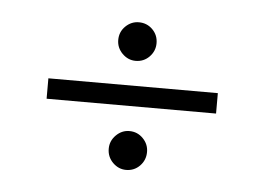

<svg xmlns="http://www.w3.org/2000/svg" viewBox="-32 -445 469 342"><g transform="rotate(5 202.0 -274.0)"><path d="M204 -142Q190.5 -142 180.2 -152.2Q170 -162.5 170 -177Q170 -191 180.2 -201.2Q190.5 -211.5 204 -211.5Q218.5 -211.5 228.5 -201.2Q238.5 -191 238.5 -177Q238.5 -162.5 228.5 -152.2Q218.5 -142 204 -142ZM204 -337Q190.5 -337 180.2 -347.2Q170 -357.5 170 -371.5Q170 -386 180.2 -396Q190.5 -406 204 -406Q218.5 -406 228.5 -396Q238.5 -386 238.5 -371.5Q238.5 -357.5 228.5 -347.2Q218.5 -337 204 -337ZM52 -256V-292.5H355V-256Z"/></g></svg>

Font: Imbue Thin 10pt SemiBold
Style: Regular
Weight: 600
Version: Version 1.102